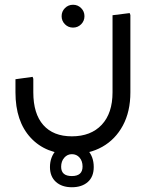

<svg xmlns="http://www.w3.org/2000/svg" viewBox="-20 -417 623 807"><path d="M282 231Q173 231 109 162Q45 93 45 -29H120Q120 61 162 108.5Q204 156 282 156Q362 156 407.5 107.5Q453 59 453 -29H528Q528 52 496.5 110.5Q465 169 410 200Q355 231 282 231ZM45 -29V-84L117 -94L120 -86V-29ZM453 -29V-353L525 -362L528 -354V-29ZM287 -301Q267 -301 253 -315Q239 -329 239 -349Q239 -369 253 -383Q267 -397 287 -397Q307 -397 321 -383Q335 -369 335 -349Q335 -329 321 -315Q307 -301 287 -301ZM282 370Q240 370 215 347.5Q190 325 190 285Q190 243 216.5 213.5Q243 184 282 184Q321 184 347.5 212.5Q374 241 374 285Q374 326 349 348Q324 370 282 370ZM282 323Q327 323 327 283Q327 260 314.5 245.5Q302 231 282 231Q263 231 250 246Q237 261 237 284Q237 323 282 323Z"/></svg>

Font: Fustat
Style: Regular
Weight: 400
Designer: Mohamed Gaber, Khaled Hosny, Laura Garcia Mut
Foundry: Kief Type Foundry, Alif Type Foundry, Hard Type Foundry
Version: Version 1.007